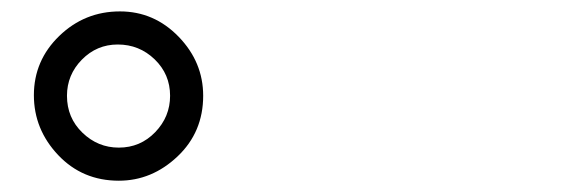

<svg xmlns="http://www.w3.org/2000/svg" viewBox="-20 -860 1040 340"><path d="M192.4 -839.8Q252.9 -839.8 296.4 -794.9Q339.8 -750 339.8 -690.4Q339.8 -626 294.4 -583Q249 -540 190.4 -540Q126 -540 83 -585.4Q40 -630.9 40 -691.4Q40 -752.9 85 -796.4Q129.9 -839.8 192.4 -839.8ZM188.5 -781.2Q151.4 -781.2 125 -754.4Q98.6 -727.5 98.6 -690.4Q98.6 -651.4 126 -625Q153.3 -598.6 190.4 -598.6Q228.5 -598.6 254.9 -626Q281.2 -653.3 281.2 -690.4Q281.2 -728.5 253.9 -754.9Q226.6 -781.2 188.5 -781.2Z"/></svg>

Font: MotoyaLMaru
Style: W3 mono
Weight: 400
Version: Version 1.01